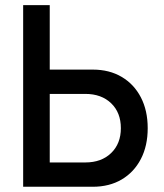

<svg xmlns="http://www.w3.org/2000/svg" viewBox="-20 -713 626 733"><path d="M68.4 0V-693.4H169.9V-447.3H334Q397.5 -447.3 444.6 -419.4Q491.7 -391.6 517.8 -341.3Q543.9 -291 543.9 -223.6Q543.9 -156.2 517.8 -106Q491.7 -55.7 444.6 -27.8Q397.5 0 334 0ZM169.9 -92.8H305.7Q367.2 -92.8 404.3 -128.7Q441.4 -164.6 441.4 -223.6Q441.4 -283.2 404.3 -318.8Q367.2 -354.5 305.7 -354.5H169.9Z"/></svg>

Font: CaskaydiaMono NF
Style: Regular
Weight: 400
Designer: Aaron Bell
Foundry: Saja Typeworks
Version: Version 2111.001; ttfautohint (v1.8.4);Nerd Fonts 3.1.1